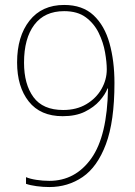

<svg xmlns="http://www.w3.org/2000/svg" viewBox="-20 -744 545 775"><path d="M442 -409Q442 -254 407.5 -162Q373 -70 313.5 -29.5Q254 11 179 11Q154 11 128 7.5Q102 4 85 -2V-29Q101 -22 127 -18Q153 -14 179 -14Q284 -14 348.5 -104.5Q413 -195 416 -387H414Q405 -363 382 -337Q359 -311 322.5 -293Q286 -275 233 -275Q143 -275 96 -334.5Q49 -394 49 -492Q49 -597 99 -660.5Q149 -724 239 -724Q313 -724 357.5 -682.5Q402 -641 422 -569.5Q442 -498 442 -409ZM239 -699Q160 -699 118.5 -644Q77 -589 77 -491Q77 -404 115 -352Q153 -300 235 -300Q289 -300 328.5 -323.5Q368 -347 389.5 -384.5Q411 -422 411 -464Q411 -493 404 -533Q397 -573 378.5 -611Q360 -649 326.5 -674Q293 -699 239 -699Z"/></svg>

Font: Noto Sans Myanmar UI SemiCondensed Thin
Style: Regular
Weight: 100
Width: 4
Designer: Monotype Design Team
Foundry: Monotype Imaging Inc.
Version: Version 2.103; ttfautohint (v1.8.4.7-5d5b)